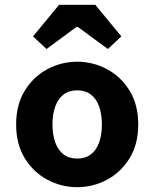

<svg xmlns="http://www.w3.org/2000/svg" viewBox="-20 -764 640 796"><path d="M300 12Q234.5 12 176.8 -18.7Q119 -49.5 83 -107.5Q46.9 -165.6 46.9 -247.9Q46.9 -330.4 83 -388.5Q119 -446.7 176.8 -477.4Q234.5 -508.1 300 -508.1Q365.5 -508.1 423.2 -477.4Q481 -446.7 517 -388.5Q553.1 -330.4 553.1 -247.9Q553.1 -165.6 517 -107.5Q481 -49.5 423.2 -18.7Q365.5 12 300 12ZM300 -106.6Q333.9 -106.6 356.7 -123.9Q379.4 -141.2 390.9 -173.1Q402.4 -205 402.4 -247.9Q402.4 -290.8 390.9 -322.8Q379.4 -354.7 356.7 -372.1Q333.9 -389.5 300 -389.5Q266.1 -389.5 243.4 -372.1Q220.7 -354.7 209.2 -322.8Q197.6 -290.8 197.6 -247.9Q197.6 -205 209.2 -173.1Q220.7 -141.2 243.4 -123.9Q266.1 -106.6 300 -106.6ZM172.8 -560.8 116.9 -613.1 225 -744.2H375L483.1 -613.1L427.2 -560.8L302 -652.9H298Z"/></svg>

Font: Source Code Pro ExtraLight
Style: Regular
Weight: 200
Monospace: yes
Designer: Paul D. Hunt, Teo Tuominen
Foundry: Adobe
Version: Version 1.026;hotconv 1.1.0;makeotfexe 2.6.0